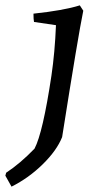

<svg xmlns="http://www.w3.org/2000/svg" viewBox="-84 -484 348 717"><path d="M-41 213Q-45 206 -52.5 192.5Q-60 179 -64 172L-61 161Q-9 127 45 71Q76 12 108 -201Q121 -289 125 -390L43 -402Q41 -411 41 -433Q154 -445 214 -464L227 -444Q208 -352 148 28Q128 78 75.5 129.5Q23 181 -41 213Z"/></svg>

Font: Albura Medium
Style: Italic
Weight: 462
Italic angle: -7°
Designer: Mercedes Jáuregui
Foundry: Omnibus-Type Team
Version: Version 1.000